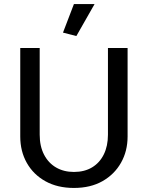

<svg xmlns="http://www.w3.org/2000/svg" viewBox="-20 -917 730 948"><path d="M176 -680H80V-243Q80 -170 112.5 -112.5Q145 -55 204.5 -22Q264 11 345 11Q427 11 486 -22.5Q545 -56 577.5 -113.5Q610 -171 610 -243V-680H513V-252Q513 -196 492.5 -154.5Q472 -113 434.5 -90.5Q397 -68 345 -68Q295 -68 257 -90Q219 -112 197.5 -153.5Q176 -195 176 -252ZM357 -739 447 -897H345L291 -756Z"/></svg>

Font: Catamaran Thin Medium
Style: Regular
Weight: 500
Version: Version 2.000